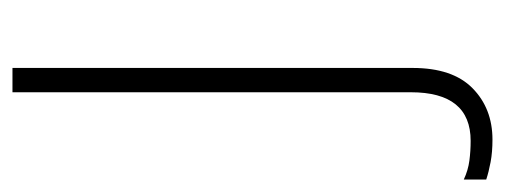

<svg xmlns="http://www.w3.org/2000/svg" viewBox="-322 -299 810 308"><g transform="rotate(-90 83.0 -145.0)"><path d="M13 240Q-7 240 -23 237Q-39 234 -51 230V194Q-36 201 -20.5 203Q-5 205 11 205Q89 205 89 109V-530H128V112Q128 176 95.5 208Q63 240 13 240Z"/></g></svg>

Font: Noto Sans Lao Looped ExtraLight
Style: Regular
Weight: 200
Designer: Mark Frömberg, Ben Mitchell
Foundry: The Fontpad Ltd
Version: Version 1.002; ttfautohint (v1.8.4.7-5d5b)